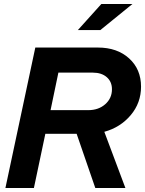

<svg xmlns="http://www.w3.org/2000/svg" viewBox="-20 -937 723 957"><path d="M7 0 156 -700H468Q564 -700 623.5 -646Q683 -592 683 -505Q683 -424 631.5 -363Q580 -302 500 -280L605 0H455L362 -270H206L149 0ZM443 -575H271L232 -388H420Q471 -388 504.5 -417.5Q538 -447 538 -492Q538 -530 512 -552.5Q486 -575 443 -575ZM485 -917H640L480 -787H368Z"/></svg>

Font: Red Hat Display
Style: Bold Italic
Weight: 700
Italic angle: -12°
Designer: Pentagram / MCKL
Foundry: Pentagram / MCKL
Version: Version 1.003; Red Hat Display Bold Italic